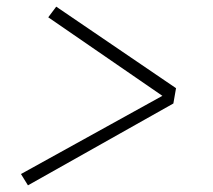

<svg xmlns="http://www.w3.org/2000/svg" viewBox="-20 -628 640 577"><path d="M64 -71 43 -105 468 -340 125 -576 149 -608 509 -363 501 -317Z"/></svg>

Font: Iosevka SS04 XLt Ex Obl
Style: Regular
Weight: 200
Width: 7
Italic angle: -9°
Monospace: yes
Designer: Belleve Invis
Foundry: Belleve Invis
Version: Version 19.0.0; ttfautohint (v1.8.4)